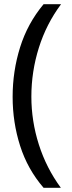

<svg xmlns="http://www.w3.org/2000/svg" viewBox="-20 -734 340 912"><path d="M40 -274Q40 -396 75.5 -509.5Q111 -623 187 -714H270Q200 -620 164.5 -507Q129 -394 129 -275Q129 -159 164.5 -47.5Q200 64 269 158H187Q111 70 75.5 -41.5Q40 -153 40 -274Z"/></svg>

Font: Noto Sans Avestan
Style: Regular
Weight: 400
Designer: Monotype Design Team
Foundry: Monotype Imaging Inc.
Version: Version 2.003; ttfautohint (v1.8.4.7-5d5b)